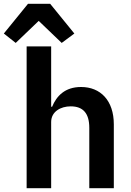

<svg xmlns="http://www.w3.org/2000/svg" viewBox="-64 -982 684 1002"><path d="M82 -962 -44 -807 18 -758 138 -873 258 -758 324 -807 198 -962ZM75 0H203V-345C203 -400 253 -427 305 -427C370 -427 402 -390 402 -315V0H530V-333C530 -458 460 -528 359 -528C275 -528 231 -481 208 -425H203V-740H75Z"/></svg>

Font: IBM Mono SemiBold
Style: Regular
Weight: 600
Monospace: yes
Designer: Mike Abbink, Paul van der Laan, Pieter van Rosmalen
Foundry: Bold Monday
Version: Version 2.3